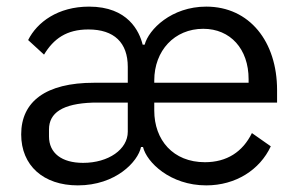

<svg xmlns="http://www.w3.org/2000/svg" viewBox="-20 -548 904 580"><path d="M366 -238V-150C366 -97 308 -56 231 -56C167 -56 128 -85 128 -136V-157C128 -207 169 -235 260 -238ZM446 -298V-305C446 -395 507 -461 594 -461C676 -461 731 -400 731 -309V-298ZM599 -58C503 -58 446 -125 446 -214V-238H817V-276C817 -422 734 -528 603 -528C498 -528 429 -459 417 -413H411C401 -453 367 -528 249 -528C155 -528 92 -481 65 -427L113 -383C142 -431 181 -459 247 -459C325 -459 366 -419 366 -346V-298H264C118 -298 44 -241 44 -142C44 -48 111 12 215 12C330 12 397 -60 406 -104H412C423 -58 494 12 603 12C692 12 765 -35 798 -106L741 -146C713 -89 665 -58 599 -58Z"/></svg>

Font: IBM Plex Devanagari
Style: Regular
Weight: 400
Designer: Mike Abbink, Paul van der Laan, Pieter van Rosmalen, Erin McLaughlin
Foundry: Bold Monday
Version: Version 1.0